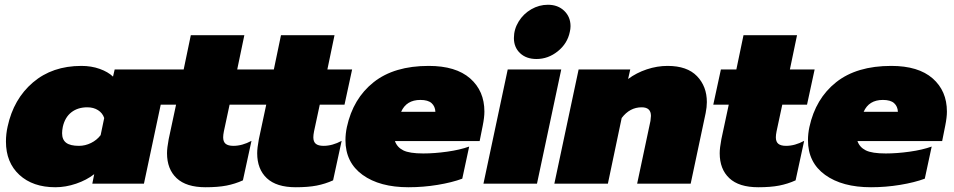

<svg xmlns="http://www.w3.org/2000/svg" viewBox="-20 -772 4011 807"><path d="M5 -177Q5 -209 12 -240Q37 -356 118.5 -425.5Q200 -495 322 -495Q364 -495 399 -482.5Q434 -470 455 -450L462 -480H687L585 0H368L376 -40Q344 -15 300 0Q256 15 213 15Q118 15 61.5 -37Q5 -89 5 -177ZM403 -204 418 -276Q411 -297 392 -309Q373 -321 347 -321Q307 -321 280 -300Q253 -279 244 -239Q241 -224 241 -212Q241 -185 258 -172Q275 -159 312 -159Q338 -159 362.5 -171Q387 -183 403 -204Z M682 -128Q682 -150 689 -187L720 -332H655L687 -480H752L782 -624H1007L977 -480H1081L1049 -332H945L921 -220Q918 -205 918 -195Q918 -176 928.5 -167.5Q939 -159 961 -159Q998 -159 1037 -180L1001 -14Q968 1 932 8Q896 15 844 15Q763 15 722.5 -23Q682 -61 682 -128Z M1061 -128Q1061 -150 1068 -187L1099 -332H1034L1066 -480H1131L1161 -624H1386L1356 -480H1460L1428 -332H1324L1300 -220Q1297 -205 1297 -195Q1297 -176 1307.5 -167.5Q1318 -159 1340 -159Q1377 -159 1416 -180L1380 -14Q1347 1 1311 8Q1275 15 1223 15Q1142 15 1101.5 -23Q1061 -61 1061 -128Z M1432 -183Q1432 -210 1438 -238Q1464 -358 1550.5 -426.5Q1637 -495 1782 -495Q1896 -495 1956 -442.5Q2016 -390 2016 -303Q2016 -279 2009 -244L1996 -179H1640Q1649 -153 1675 -140Q1701 -127 1759 -127Q1806 -127 1859.5 -134.5Q1913 -142 1952 -156L1923 -21Q1880 -5 1819.5 5Q1759 15 1697 15Q1576 15 1504 -37Q1432 -89 1432 -183ZM1810 -302Q1809 -325 1794 -338.5Q1779 -352 1747 -352Q1688 -352 1666 -302Z M2140 -612Q2140 -649 2160 -681.5Q2180 -714 2213 -733Q2246 -752 2283 -752Q2325 -752 2351.5 -726.5Q2378 -701 2378 -662Q2378 -650 2375 -638Q2365 -589 2324.5 -556.5Q2284 -524 2235 -524Q2192 -524 2166 -548.5Q2140 -573 2140 -612ZM2114 -480H2339L2237 0H2012Z M2412 -480H2629L2620 -440Q2655 -466 2698.5 -480.5Q2742 -495 2786 -495Q2868 -495 2909.5 -452Q2951 -409 2951 -343Q2951 -322 2946 -297L2883 0H2658L2714 -264Q2716 -280 2716 -285Q2716 -321 2677 -321Q2627 -321 2593 -276L2535 0H2310Z M3005 -128Q3005 -150 3012 -187L3043 -332H2978L3010 -480H3075L3105 -624H3330L3300 -480H3404L3372 -332H3268L3244 -220Q3241 -205 3241 -195Q3241 -176 3251.5 -167.5Q3262 -159 3284 -159Q3321 -159 3360 -180L3324 -14Q3291 1 3255 8Q3219 15 3167 15Q3086 15 3045.5 -23Q3005 -61 3005 -128Z M3376 -183Q3376 -210 3382 -238Q3408 -358 3494.5 -426.5Q3581 -495 3726 -495Q3840 -495 3900 -442.5Q3960 -390 3960 -303Q3960 -279 3953 -244L3940 -179H3584Q3593 -153 3619 -140Q3645 -127 3703 -127Q3750 -127 3803.5 -134.5Q3857 -142 3896 -156L3867 -21Q3824 -5 3763.5 5Q3703 15 3641 15Q3520 15 3448 -37Q3376 -89 3376 -183ZM3754 -302Q3753 -325 3738 -338.5Q3723 -352 3691 -352Q3632 -352 3610 -302Z"/></svg>

Font: Prompt Black
Style: Italic
Weight: 900
Italic angle: -12°
Designer: Katatrad Team
Foundry: CadsonDemak
Version: Version 1.001